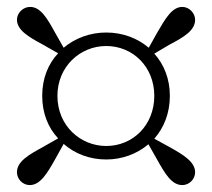

<svg xmlns="http://www.w3.org/2000/svg" viewBox="-20 -641 613 555"><path d="M146 -364C146 -448 211 -508 287 -508C364 -508 426 -448 426 -364C426 -279 364 -219 287 -219C213 -219 146 -277 146 -364ZM102 -364C102 -314 119 -272 148 -241L104 -216C62 -193 29 -174 29 -143C29 -123 46 -106 66 -106C96 -106 116 -139 139 -180L164 -225C197 -196 240 -180 287 -180C333 -180 376 -196 409 -224L434 -180C457 -139 476 -106 507 -106C527 -106 544 -123 544 -143C544 -173 511 -193 470 -216L426 -240C454 -272 471 -314 471 -364C471 -413 454 -455 426 -486L470 -512C512 -534 544 -553 544 -584C544 -603 527 -621 507 -621C477 -621 458 -587 434 -546L410 -503C377 -531 334 -547 287 -547C241 -547 197 -531 164 -503L139 -547C116 -589 97 -621 67 -621C47 -621 29 -604 29 -584C29 -554 63 -534 104 -512L148 -487C119 -456 102 -414 102 -364Z"/></svg>

Font: Noto Serif JP SemiBold
Style: Regular
Weight: 600
Designer: Ryoko NISHIZUKA 西塚涼子 (kana & ideographs); Frank Grießhammer (Latin, Greek & Cyrillic); Wenlong ZHANG 张文龙 (bopomofo); San
Foundry: Adobe
Version: Version 2.001;hotconv 1.1.0;makeotfexe 2.6.0